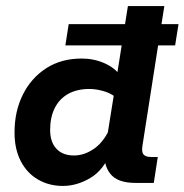

<svg xmlns="http://www.w3.org/2000/svg" viewBox="-20 -603 608 633"><path d="M195.5 -453.4 206.5 -523.4H392.2L401.7 -583H521.8L512.4 -523.4H568.5L557.4 -453.4H501.3L449.9 -124.2Q446.1 -102.3 453.1 -93.9Q460.1 -85.5 477.6 -85.5H500.2L487 0H426Q366.9 0 343.2 -30.6Q319.5 -61.1 326.5 -107.4L329.2 -125.8L343.8 -99Q321.5 -42.2 277.5 -16.1Q233.5 10 187.1 10Q141.9 10 105.7 -10.9Q69.4 -31.7 48.7 -71.3Q27.9 -111 27.9 -166.3Q27.9 -235.8 55.2 -290.7Q82.4 -345.6 132 -377.8Q181.6 -410 249.3 -410Q289.5 -410 324 -394.8Q358.5 -379.6 377.2 -353.3L362.4 -335L381.2 -453.4ZM145.3 -174.3Q145.3 -134.7 166.1 -112.5Q186.8 -90.4 223.7 -90.4Q258.6 -90.4 291.1 -113.4Q323.6 -136.5 343.5 -183.1L332.5 -147.4L358.2 -308.1L358.4 -284.8Q341.5 -297.3 318.2 -303.5Q294.9 -309.7 275 -309.7Q233.9 -309.7 204.9 -293.5Q175.9 -277.3 160.6 -247Q145.3 -216.7 145.3 -174.3Z"/></svg>

Font: Rokkitt SemiBold
Style: Italic
Weight: 600
Italic angle: -9°
Designer: Vernon Adams
Foundry: Vernon Adams
Version: Version 3.103